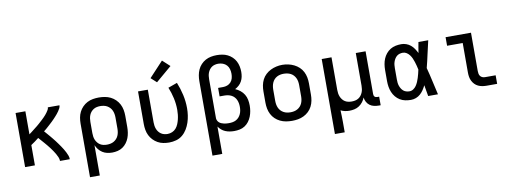

<svg xmlns="http://www.w3.org/2000/svg" viewBox="-72 -1215 4945 1853"><g transform="rotate(-10 2400.0 -289.0)"><path d="M85 0V-530H181V-304Q192 -312 202.5 -320Q213 -328 223.5 -336.5Q234 -345 244.5 -353Q255 -361 265.5 -369.5Q276 -378 286 -387Q296 -396 306 -405Q316 -414 325.5 -423Q335 -432 344.5 -441.5Q354 -451 362.5 -461Q371 -471 379 -482Q387 -493 394 -505Q401 -517 401 -530H515Q515 -530 515 -530Q515 -530 515 -530Q515 -530 515 -530Q515 -530 515 -530Q515 -515 508 -501.5Q501 -488 492.5 -475.5Q484 -463 474.5 -451.5Q465 -440 455 -429Q445 -418 435 -407.5Q425 -397 414 -386.5Q403 -376 392 -366Q381 -356 370 -346Q359 -336 348 -326.5Q337 -317 325 -308Q337 -294 349.5 -280Q362 -266 374 -251.5Q386 -237 397.5 -223Q409 -209 420.5 -194Q432 -179 442.5 -164Q453 -149 463.5 -134Q474 -119 483.5 -103Q493 -87 501.5 -70.5Q510 -54 516.5 -36.5Q523 -19 523 0H427Q427 -19 419 -37.5Q411 -56 401.5 -72.5Q392 -89 381 -105Q370 -121 358.5 -136.5Q347 -152 334.5 -167Q322 -182 309.5 -196.5Q297 -211 284 -225.5Q271 -240 258 -255Q239 -240 220 -226Q201 -212 181 -199V0Z M685 205V-320Q685 -349 690 -378Q695 -407 708 -433Q721 -459 741.5 -480Q762 -501 788 -514.5Q814 -528 843 -533Q872 -538 901 -538Q930 -538 959.5 -533Q989 -528 1015.5 -515Q1042 -502 1063.5 -481Q1085 -460 1098.5 -434Q1112 -408 1117.5 -378.5Q1123 -349 1123 -320V-210Q1123 -183 1119 -156Q1115 -129 1105.5 -104Q1096 -79 1079.5 -57Q1063 -35 1041 -20Q1019 -5 992 1.5Q965 8 938 8Q913 8 888.5 2.5Q864 -3 843 -16.5Q822 -30 806.5 -49.5Q791 -69 781 -92V205ZM901 -76Q918 -76 935.5 -79.5Q953 -83 968 -91.5Q983 -100 995 -113Q1007 -126 1014 -142Q1021 -158 1024 -175.5Q1027 -193 1027 -210V-320Q1027 -337 1024 -354.5Q1021 -372 1014 -388Q1007 -404 995 -417Q983 -430 968 -438.5Q953 -447 935.5 -450.5Q918 -454 901 -454Q884 -454 867 -450.5Q850 -447 835.5 -438Q821 -429 810 -416Q799 -403 792.5 -387Q786 -371 783.5 -354Q781 -337 781 -320V-210Q781 -193 783.5 -176Q786 -159 792.5 -143.5Q799 -128 810 -114.5Q821 -101 835.5 -92Q850 -83 867 -79.5Q884 -76 901 -76Z M1496 8Q1467 8 1438.5 2.5Q1410 -3 1385 -17Q1360 -31 1340 -52Q1320 -73 1307.5 -98.5Q1295 -124 1290 -152.5Q1285 -181 1285 -210V-530H1381V-210Q1381 -193 1383.5 -176.5Q1386 -160 1392 -144.5Q1398 -129 1408 -116Q1418 -103 1432 -93.5Q1446 -84 1462.5 -80Q1479 -76 1495 -76Q1519 -76 1541 -85.5Q1563 -95 1578 -112.5Q1593 -130 1602 -152Q1611 -174 1616.5 -196.5Q1622 -219 1624.5 -242.5Q1627 -266 1627 -289Q1627 -347 1614.5 -404Q1602 -461 1580 -514L1669 -546Q1694 -485 1708.5 -420Q1723 -355 1723 -289Q1723 -254 1718 -219Q1713 -184 1702 -150.5Q1691 -117 1672.5 -86.5Q1654 -56 1627 -33.5Q1600 -11 1565.5 -1.5Q1531 8 1496 8ZM1481 -585 1426 -635 1564 -783 1636 -717Z M1885 205V-525Q1885 -554 1890 -582Q1895 -610 1906.5 -636Q1918 -662 1938 -683.5Q1958 -705 1983 -718.5Q2008 -732 2036 -737.5Q2064 -743 2093 -743Q2120 -743 2147 -738.5Q2174 -734 2198.5 -722Q2223 -710 2243 -691Q2263 -672 2275.5 -648Q2288 -624 2293.5 -597Q2299 -570 2299 -543Q2299 -519 2294.5 -496Q2290 -473 2279 -452.5Q2268 -432 2250.5 -416Q2233 -400 2212 -389Q2238 -378 2260.5 -360Q2283 -342 2297.5 -318Q2312 -294 2317.5 -265.5Q2323 -237 2323 -209Q2323 -182 2318.5 -155Q2314 -128 2304 -102.5Q2294 -77 2277.5 -55Q2261 -33 2238 -18Q2215 -3 2188 2.5Q2161 8 2134 8Q2112 8 2090 4.5Q2068 1 2047.5 -7.5Q2027 -16 2010 -30.5Q1993 -45 1981 -63V205ZM2096 -76Q2114 -76 2132 -79Q2150 -82 2166 -90.5Q2182 -99 2194 -112.5Q2206 -126 2213.5 -142.5Q2221 -159 2224 -177Q2227 -195 2227 -213Q2227 -231 2224 -248Q2221 -265 2214 -281Q2207 -297 2195 -310Q2183 -323 2167.5 -331Q2152 -339 2134.5 -342.5Q2117 -346 2100 -346H2052V-429H2100Q2122 -429 2142.5 -436.5Q2163 -444 2177.5 -460.5Q2192 -477 2197.5 -498Q2203 -519 2203 -541Q2203 -564 2197 -586.5Q2191 -609 2175.5 -626Q2160 -643 2138 -651Q2116 -659 2093 -659Q2077 -659 2060.5 -655Q2044 -651 2030.5 -642Q2017 -633 2007 -619.5Q1997 -606 1991 -590.5Q1985 -575 1983 -558.5Q1981 -542 1981 -525V-147V-143Q1982 -131 1987.5 -120Q1993 -109 2002.5 -101Q2012 -93 2023.5 -88.5Q2035 -84 2047 -81Q2059 -78 2071.5 -77Q2084 -76 2096 -76Z M2700 8Q2670 8 2641 3Q2612 -2 2585 -15Q2558 -28 2536.5 -48.5Q2515 -69 2501.5 -95.5Q2488 -122 2482.5 -151Q2477 -180 2477 -210V-320Q2477 -350 2482.5 -379Q2488 -408 2501.5 -434.5Q2515 -461 2537 -481.5Q2559 -502 2585.5 -515Q2612 -528 2641 -534.5Q2670 -541 2700 -541Q2730 -541 2759 -534.5Q2788 -528 2814.5 -515Q2841 -502 2863 -481.5Q2885 -461 2898.5 -434.5Q2912 -408 2917.5 -379Q2923 -350 2923 -320V-210Q2923 -180 2917.5 -151Q2912 -122 2898.5 -95.5Q2885 -69 2863.5 -48.5Q2842 -28 2815 -15Q2788 -2 2759 3Q2730 8 2700 8ZM2700 -76Q2718 -76 2735 -79.5Q2752 -83 2767.5 -91.5Q2783 -100 2795 -113Q2807 -126 2814 -142Q2821 -158 2824 -175Q2827 -192 2827 -210V-320Q2827 -338 2824 -355.5Q2821 -373 2813.5 -389Q2806 -405 2794 -418Q2782 -431 2766.5 -439Q2751 -447 2733.5 -450.5Q2716 -454 2698 -454Q2681 -454 2664 -450.5Q2647 -447 2631.5 -438.5Q2616 -430 2604.5 -417Q2593 -404 2586 -388Q2579 -372 2576 -354.5Q2573 -337 2573 -320V-210Q2573 -192 2576 -175Q2579 -158 2586 -142Q2593 -126 2605 -113Q2617 -100 2632.5 -91.5Q2648 -83 2665 -79.5Q2682 -76 2700 -76Z M3085 205V-530H3181V-210Q3181 -193 3183.5 -176Q3186 -159 3192.5 -143.5Q3199 -128 3209.5 -114.5Q3220 -101 3234.5 -92Q3249 -83 3266 -79.5Q3283 -76 3300 -76Q3317 -76 3334 -79.5Q3351 -83 3365.5 -92Q3380 -101 3390.5 -114.5Q3401 -128 3407.5 -143.5Q3414 -159 3416.5 -176Q3419 -193 3419 -210V-530H3515V-111Q3515 -104 3517 -97Q3519 -90 3524 -85Q3529 -80 3536 -78Q3543 -76 3550 -76H3568V8H3550Q3527 8 3504 3Q3481 -2 3462.5 -15.5Q3444 -29 3432.5 -50Q3421 -71 3419 -94Q3410 -71 3394.5 -51Q3379 -31 3358 -17Q3337 -3 3312 2.5Q3287 8 3263 8Q3241 8 3219 3.5Q3197 -1 3178 -11Q3179 17 3180 45.5Q3181 74 3181 102V205Z M3866 8Q3838 8 3810.5 2.5Q3783 -3 3759 -17.5Q3735 -32 3717 -54Q3699 -76 3688.5 -101.5Q3678 -127 3673.5 -154.5Q3669 -182 3669 -210V-320Q3669 -348 3673.5 -375.5Q3678 -403 3688.5 -428.5Q3699 -454 3717 -476Q3735 -498 3759 -512.5Q3783 -527 3810.5 -532.5Q3838 -538 3866 -538Q3890 -538 3914 -529.5Q3938 -521 3957 -505Q3976 -489 3990 -468Q4004 -447 4015 -425Q4019 -451 4023.5 -477.5Q4028 -504 4033 -530H4129Q4113 -465 4099 -399Q4085 -333 4068 -268Q4086 -201 4100.5 -134Q4115 -67 4131 0H4035Q4030 -27 4025.5 -54.5Q4021 -82 4016 -109Q4005 -86 3991 -65Q3977 -44 3958 -27Q3939 -10 3915 -1Q3891 8 3866 8ZM3866 -76Q3886 -76 3903.5 -87.5Q3921 -99 3932.5 -116Q3944 -133 3952 -151.5Q3960 -170 3966 -189.5Q3972 -209 3977 -228.5Q3982 -248 3986 -268Q3982 -288 3977 -307Q3972 -326 3966 -345Q3960 -364 3952 -382Q3944 -400 3932 -416Q3920 -432 3903 -443Q3886 -454 3866 -454Q3850 -454 3834.5 -449.5Q3819 -445 3807 -435Q3795 -425 3786.5 -411Q3778 -397 3773 -382Q3768 -367 3766.5 -351.5Q3765 -336 3765 -320V-210Q3765 -194 3766.5 -178.5Q3768 -163 3773 -148Q3778 -133 3786.5 -119Q3795 -105 3807 -95Q3819 -85 3834.5 -80.5Q3850 -76 3866 -76Z M4607 0Q4586 0 4565.5 -3.5Q4545 -7 4526 -16Q4507 -25 4492.5 -40Q4478 -55 4468.5 -74Q4459 -93 4455.5 -113.5Q4452 -134 4452 -155V-446H4299V-530H4548V-155Q4548 -142 4550.5 -128.5Q4553 -115 4561 -104.5Q4569 -94 4581.5 -89Q4594 -84 4607 -84H4711V0Z"/></g></svg>

Font: Iosevka Curly Medium Extended
Style: Regular
Weight: 500
Width: 7
Monospace: yes
Designer: Belleve Invis
Foundry: Belleve Invis
Version: Version 11.1.0; ttfautohint (v1.8.3)